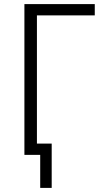

<svg xmlns="http://www.w3.org/2000/svg" viewBox="-20 -755 540 936"><path d="M176 161V0H99V-735H442V-680H160V-55H232V161Z"/></svg>

Font: Iosevka Light
Style: Regular
Weight: 300
Monospace: yes
Designer: Belleve Invis
Foundry: Belleve Invis
Version: Version 32.5.0; ttfautohint (v1.8.4)